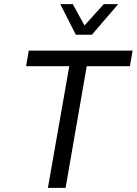

<svg xmlns="http://www.w3.org/2000/svg" viewBox="-20 -914 665 934"><path d="M213 0 317 -592H107L120 -668H625L612 -592H402L299 0ZM349 -745 273 -894H334L391 -790L485 -894H555L427 -745Z"/></svg>

Font: Gantari
Style: Italic
Weight: 400
Italic angle: -10°
Designer: Anugrah Pasau
Foundry: Lafontype
Version: Version 1.000; ttfautohint (v1.8.3)